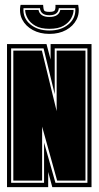

<svg xmlns="http://www.w3.org/2000/svg" viewBox="-20 -773 407 793"><path d="M9 0V-591H172L189 -527V-591H358V0H196L179 -63V0ZM26 -18H162V-184L209 -18H341V-573H206V-384L160 -573H26ZM35 -27V-564H153L214 -314V-564H333V-27H216L154 -250V-27ZM184 -633Q145 -633 115.5 -649Q86 -665 72 -692Q58 -719 65 -753H158Q159 -735 162.5 -729.5Q166 -724 184 -724Q202 -724 206 -730Q210 -736 209 -753H303Q310 -719 296 -692Q282 -665 253 -649Q224 -633 184 -633ZM184 -647Q233 -647 263.5 -673Q294 -699 291 -739H223Q220 -710 184 -710Q148 -710 145 -739H77Q74 -699 104.5 -673Q135 -647 184 -647ZM184 -654Q148 -654 126 -666.5Q104 -679 94 -697.5Q84 -716 84 -732H139Q145 -703 184 -703Q223 -703 229 -732H284Q284 -716 274 -697.5Q264 -679 242.5 -666.5Q221 -654 184 -654Z"/></svg>

Font: Alumni Sans Collegiate One
Style: Regular
Weight: 400
Designer: Robert E. Leuschke
Foundry: Robert E. Leuschke
Version: Version 1.100